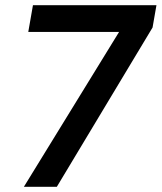

<svg xmlns="http://www.w3.org/2000/svg" viewBox="-20 -720 623 740"><path d="M72 0 439 -597H89L107 -700H583L568 -614L199 0Z"/></svg>

Font: DM Sans SemiBold
Style: Italic
Weight: 600
Italic angle: -10°
Designer: Colophon Foundry, Jonny Pinhorn
Foundry: Colophon Foundry
Version: Version 4.004;gftools[0.9.30]